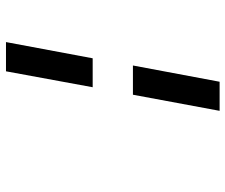

<svg xmlns="http://www.w3.org/2000/svg" viewBox="-78 -702 779 664"><g transform="rotate(-90 312.0 -369.5)"><path d="M342.8 -439 397.9 -738.8H499L442.9 -439ZM261.2 0 316.9 -299.8H418L361.8 0Z"/></g></svg>

Font: Involve SemiBold Oblique
Style: Italic
Weight: 600
Italic angle: -10.5°
Designer: Stefan Peev
Foundry: Context Ltd.
Version: Version 1.001